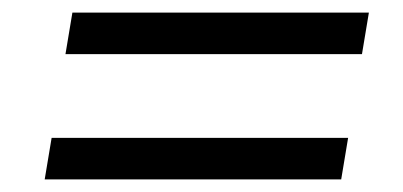

<svg xmlns="http://www.w3.org/2000/svg" viewBox="-20 -459 640 305"><path d="M84 -373 95 -439H566L555 -373ZM51 -174 62 -240H533L522 -174Z"/></svg>

Font: IBM Plex Mono
Style: Italic
Weight: 400
Italic angle: -9°
Monospace: yes
Designer: Mike Abbink, Paul van der Laan, Pieter van Rosmalen
Foundry: Bold Monday
Version: Version 2.3